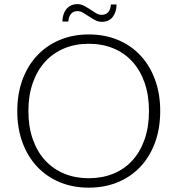

<svg xmlns="http://www.w3.org/2000/svg" viewBox="-20 -878 838 906"><path d="M736 -354Q736 -272 711.5 -205.2Q687 -138.5 642.5 -91.2Q598 -44 536 -18.2Q474 7.5 398.5 7.5Q324 7.5 262 -18.2Q200 -44 155.5 -91.2Q111 -138.5 86.2 -205.2Q61.5 -272 61.5 -354Q61.5 -435.5 86.2 -502.2Q111 -569 155.5 -616.2Q200 -663.5 262 -689.5Q324 -715.5 398.5 -715.5Q474 -715.5 536 -689.8Q598 -664 642.5 -616.5Q687 -569 711.5 -502.2Q736 -435.5 736 -354ZM683 -354Q683 -428 662.5 -487Q642 -546 604.8 -587Q567.5 -628 515 -649.8Q462.5 -671.5 398.5 -671.5Q335.5 -671.5 283.2 -649.8Q231 -628 193.2 -587Q155.5 -546 134.8 -487Q114 -428 114 -354Q114 -279.5 134.8 -220.8Q155.5 -162 193.2 -121Q231 -80 283.2 -58.5Q335.5 -37 398.5 -37Q462.5 -37 515 -58.5Q567.5 -80 604.8 -121Q642 -162 662.5 -220.8Q683 -279.5 683 -354ZM459.5 -808Q480.5 -808 491.5 -821.8Q502.5 -835.5 503 -857H530Q530 -839.5 525.5 -824.8Q521 -810 512.5 -798.8Q504 -787.5 490.8 -781.2Q477.5 -775 460.5 -775Q444 -775 429 -783Q414 -791 400 -800.2Q386 -809.5 372.8 -817.5Q359.5 -825.5 346 -825.5Q325 -825.5 314.2 -811.5Q303.5 -797.5 302.5 -776.5H274.5Q274.5 -793.5 279.2 -808.5Q284 -823.5 293 -834.8Q302 -846 315 -852.2Q328 -858.5 345 -858.5Q362 -858.5 377 -850.5Q392 -842.5 406 -833.2Q420 -824 433 -816Q446 -808 459.5 -808Z"/></svg>

Font: Lato Light
Style: Regular
Weight: 300
Designer: Lukasz Dziedzic
Foundry: Lukasz Dziedzic
Version: Version 1.104; Western+Polish opensource